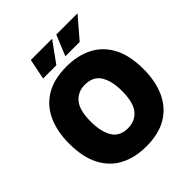

<svg xmlns="http://www.w3.org/2000/svg" viewBox="-249 -1097 1270 1270"><g transform="rotate(-45 385.5 -462.5)"><path d="M385 10Q281 10 202.5 -30.5Q124 -71 80.5 -154.5Q37 -238 37 -365Q37 -477 75 -561Q113 -645 190 -691.5Q267 -738 385 -738Q490 -738 568.5 -697.5Q647 -657 690.5 -574.5Q734 -492 734 -365Q734 -253 696 -168.5Q658 -84 581 -37Q504 10 385 10ZM385 -161Q451 -161 491 -208Q531 -255 531 -365Q531 -456 497.5 -511.5Q464 -567 385 -567Q321 -567 281 -520.5Q241 -474 241 -365Q241 -274 274 -217.5Q307 -161 385 -161ZM428 -791 487 -935H686L562 -791ZM220 -791 249 -935H448L344 -791Z"/></g></svg>

Font: BDO Grotesk Black
Style: Regular
Weight: 900
Designer: Deni Anggara
Foundry: Lokal Container
Version: Version 2.000